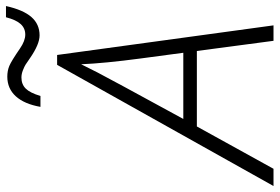

<svg xmlns="http://www.w3.org/2000/svg" viewBox="-219 -761 926 636"><g transform="rotate(-90 244.0 -443.0)"><path d="M444.8 -774.9Q415.5 -774.9 370.1 -806.2Q354 -817.4 347.9 -821.3Q341.8 -825.2 329.3 -830.1Q316.9 -835 305.2 -835Q282.7 -835 268.6 -820.8Q254.4 -806.6 244.1 -772H208Q217.3 -825.2 242.9 -853.5Q268.6 -881.8 308.1 -881.8Q327.6 -881.8 343.5 -875.2Q359.4 -868.7 401.4 -839.8Q426.8 -822.3 447.5 -822.3Q468.3 -822.3 482.2 -837.4Q496.1 -852.5 504.9 -886.2H542Q529.3 -829.1 505.6 -802Q481.9 -774.9 444.8 -774.9ZM2.9 0H-54.2L347.2 -716.8H379.9L478 0H426.8L393.1 -253.9H143.1ZM387.2 -298.8 368.2 -440.9Q352.5 -558.6 349.1 -637.2Q339.4 -617.2 321.8 -582.8Q304.2 -548.3 168 -298.8Z"/></g></svg>

Font: Open Sans Hebrew Light
Style: Italic
Weight: 300
Italic angle: -12°
Foundry: Ascender Corporation, Yanek Iontef
Version: Version 2.001;PS 002.001;hotconv 1.0.70;makeotf.lib2.5.58329